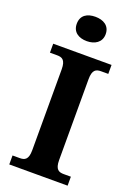

<svg xmlns="http://www.w3.org/2000/svg" viewBox="-173 -1001 748 1067"><g transform="rotate(20 200.5 -467.5)"><path d="M198 -791C244 -791 284 -814 284 -863C284 -914 244 -935 198 -935C150 -935 113 -914 113 -863C113 -814 150 -791 198 -791ZM28 0H373V-53H331C302 -53 280 -61 280 -118V-596C280 -653 302 -661 331 -661H373V-714H28V-661H70C99 -661 121 -653 121 -596V-118C121 -61 99 -53 70 -53H28Z"/></g></svg>

Font: Noto Serif Test
Style: Bold
Weight: 700
Version: Version 1.000